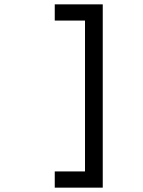

<svg xmlns="http://www.w3.org/2000/svg" viewBox="-20 -732 656 882"><path d="M231.5 130V55.5H370.5V-637.5H231.5V-712H452V130Z"/></svg>

Font: Overpass Mono
Style: Regular
Weight: 400
Designer: Delve Withrington, Dave Bailey
Foundry: Delve Fonts LLC
Version: Version 4.000